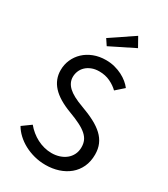

<svg xmlns="http://www.w3.org/2000/svg" viewBox="-241 -1109 1079 1233"><g transform="rotate(30 298.0 -493.0)"><path d="M304.5 14.5Q260.9 14.5 220.5 3.9Q180 -6.8 145.9 -25.2Q111.8 -43.6 85 -68.6Q58.2 -93.6 41.8 -122.3L105.9 -168.6Q123.6 -146.8 145.7 -128.9Q167.7 -110.9 192.7 -98Q217.7 -85 245 -78Q272.3 -70.9 300.5 -70.9Q330.5 -70.9 357.5 -79.5Q384.5 -88.2 405 -104.5Q425.5 -120.9 437.5 -144.8Q449.5 -168.6 449.5 -199.5Q449.5 -225.9 440.5 -247Q431.4 -268.2 410.9 -286.6Q390.5 -305 357 -322Q323.6 -339.1 274.5 -357.3Q177.3 -393.6 131.4 -443.9Q85.5 -494.1 85.5 -561.8Q85.5 -603.6 101.6 -640.2Q117.7 -676.8 146.8 -704.3Q175.9 -731.8 216.8 -747.7Q257.7 -763.6 307.3 -763.6Q341.4 -763.6 371.8 -755.7Q402.3 -747.7 427.7 -734.8Q453.2 -721.8 473.2 -705.2Q493.2 -688.6 505.9 -671.4L447.7 -620Q423.6 -644.1 387.3 -661.6Q350.9 -679.1 305.9 -679.1Q274.5 -679.1 250.2 -669.5Q225.9 -660 209.1 -644.1Q192.3 -628.2 183.6 -607Q175 -585.9 175 -563.2Q175 -521.4 209.3 -489.1Q243.6 -456.8 321.8 -428.6Q378.6 -408.2 421.1 -385.9Q463.6 -363.6 491.8 -337Q520 -310.5 534.3 -277.5Q548.6 -244.5 548.6 -202.3Q548.6 -150.5 529.8 -110Q510.9 -69.5 477.7 -42Q444.5 -14.5 400.2 0Q355.9 14.5 304.5 14.5ZM406.8 -1001.4 445.5 -932.3 265 -842.7 235.9 -886.4Z"/></g></svg>

Font: Spartan Med
Style: Regular
Weight: 500
Designer: Matt Bailey, Mirko Velimirovic
Foundry: Matt Bailey
Version: Version 1.005